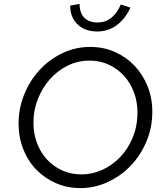

<svg xmlns="http://www.w3.org/2000/svg" viewBox="-20 -951 835 982"><path d="M75 0ZM759 -380Q759 -299 729 -227.5Q699 -156 648 -103Q597 -50 530.5 -19.5Q464 11 392 11Q324 11 266.5 -14Q209 -39 166 -83Q123 -127 99 -188Q75 -249 75 -320Q75 -396 103.5 -467Q132 -538 181.5 -592Q231 -646 298 -678.5Q365 -711 442 -711Q509 -711 567 -685.5Q625 -660 667.5 -615.5Q710 -571 734.5 -510.5Q759 -450 759 -380ZM683 -376Q683 -431 665 -479Q647 -527 614.5 -563Q582 -599 537 -620Q492 -641 438 -641Q377 -641 324.5 -614.5Q272 -588 233.5 -544Q195 -500 173 -443Q151 -386 151 -324Q151 -267 169.5 -218.5Q188 -170 221 -134.5Q254 -99 299 -79Q344 -59 397 -59Q452 -59 503.5 -82.5Q555 -106 595 -148Q635 -190 659 -248Q683 -306 683 -376ZM479 -836Q558 -836 598 -928Q610 -924 622.5 -920Q635 -916 647 -912Q621 -855 577.5 -822.5Q534 -790 477 -790Q415 -790 377 -826Q339 -862 339 -922L387 -931Q387 -885 411 -860.5Q435 -836 479 -836Z"/></svg>

Font: Rosa Sans Light
Style: Italic
Weight: 300
Italic angle: -12°
Designer: Pentagram / MCKL
Foundry: Pentagram / MCKL
Version: Version 1.005;September 16, 2019;FontCreator 11.5.0.2425 64-